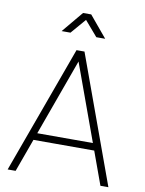

<svg xmlns="http://www.w3.org/2000/svg" viewBox="-99 -999 808 1068"><g transform="rotate(10 304.5 -465.0)"><path d="M182 -810 282 -930H328L428 -810H378L305 -895L232 -810ZM20 0 282 -720H327L589 0H544L289 -701H319L65 0ZM120 -187V-227H488V-187Z"/></g></svg>

Font: Manrope ExtraLight
Style: Regular
Weight: 200
Designer: Mikhail Sharanda
Foundry: Mikhail Sharanda
Version: Version 4.505